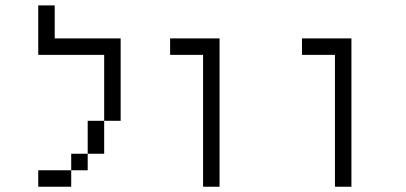

<svg xmlns="http://www.w3.org/2000/svg" viewBox="-20 -708 1540 728"><path d="M250 -62.5H125V0H250ZM250 -62.5H312.5V-125H250ZM312.5 -125H375Q375 -125 375 -250H312.5Q312.5 -250 312.5 -125ZM375 -250H437.5V-562.5H187.5Q187.5 -562.5 187.5 -687.5H125V-500H375Q375 -500 375 -250Z M750 -500Q750 -500 750 0H812.5V-562.5H625V-500Z M1250 -500Q1250 -500 1250 0H1312.5V-562.5H1125V-500Z"/></svg>

Font: Unifont
Style: Regular
Weight: 500
Version: Version 15.1.04